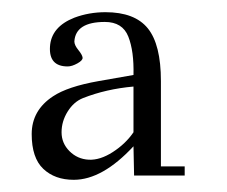

<svg xmlns="http://www.w3.org/2000/svg" viewBox="-20 -560 372 315"><path d="M283 -272H200L199 -320Q148 -265 101 -265Q70 -265 51 -283Q32 -301 32 -340Q32 -379 67 -402Q91 -418 142 -427L199 -437Q200 -476 190.5 -500Q181 -524 152 -524Q104 -524 102 -492Q102 -486 108.5 -478Q115 -470 115.5 -465.5Q116 -461 107 -456Q98 -451 91 -451Q60 -451 62 -483.5Q64 -516 102 -531Q126 -540 153 -540Q201 -540 222.5 -513.5Q244 -487 244 -427V-287H283ZM199 -343V-418Q154 -414 116 -399Q101 -393 91 -377Q81 -361 81 -343Q81 -325 94 -312Q107 -299 125.5 -298Q144 -297 165 -310.5Q186 -324 199 -343Z"/></svg>

Font: GFS Didot
Style: Regular
Weight: 400
Designer: Takis Katsoulidis and George D. Matthiopoulos
Foundry: Takis Katsoulidis and George D. Matthiopoulos
Version: Version 1.0